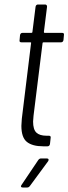

<svg xmlns="http://www.w3.org/2000/svg" viewBox="-20 -650 304 853"><path d="M251 -462H173Q169 -462 169 -458L129 -136Q127 -116 127 -110Q127 -75 141.5 -61Q156 -47 187 -47H197Q207 -47 205 -37L202 -10Q200 0 191 0H172Q124 0 99.5 -19.5Q75 -39 75 -91Q75 -99 77 -123L118 -458Q119 -459 118 -460.5Q117 -462 115 -462H75Q65 -462 67 -472L69 -494Q71 -504 80 -504H120Q124 -504 124 -508L138 -620Q140 -630 149 -630H180Q189 -630 189 -620L175 -508Q175 -504 178 -504H256Q266 -504 264 -494L262 -472Q260 -462 251 -462ZM76 171 150 61Q155 54 162 54H188Q194 54 195.5 57.5Q197 61 194 66L113 176Q108 183 101 183H81Q75 183 73.5 179.5Q72 176 76 171Z"/></svg>

Font: Barlow Condensed Light
Style: Italic
Weight: 300
Width: 3
Italic angle: -7°
Designer: Jeremy Tribby
Foundry: Tribby Type
Version: Version 1.408